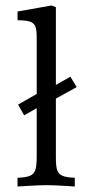

<svg xmlns="http://www.w3.org/2000/svg" viewBox="-20 -678 329 701"><path d="M253 -29V3L224 1Q175 -2 150 -2Q126 -2 76 1L44 3V-29Q76 -30 90 -36.5Q104 -43 109 -57.5Q114 -72 114 -104V-283L68 -257L46 -296L114 -335V-543Q114 -569 109 -581.5Q104 -594 89.5 -599Q75 -604 44 -604V-636L168 -658L184 -652V-368L237 -398L260 -360L184 -318V-104Q184 -72 188.5 -57.5Q193 -43 207.5 -36.5Q222 -30 253 -29Z"/></svg>

Font: Gupter
Style: Regular
Weight: 400
Designer: Octavio Pardo
Version: Version 1.000